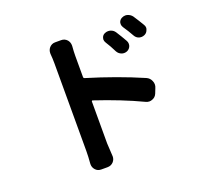

<svg xmlns="http://www.w3.org/2000/svg" viewBox="-140 -956 1279 1185"><g transform="rotate(-20 500.0 -363.5)"><path d="M883.8 -691.4Q890.6 -681.6 890.6 -669.9Q890.6 -664.1 887.7 -657.2Q881.8 -638.7 865.2 -630.9Q854.5 -626 844.7 -626Q836.9 -626 829.1 -627.9Q810.5 -633.8 800.8 -651.4Q780.3 -688.5 756.8 -722.7Q750 -733.4 750 -744.1Q750 -749 751 -754.9Q755.9 -771.5 771.5 -779.3Q783.2 -785.2 794.9 -785.2Q801.8 -785.2 808.6 -783.2Q828.1 -777.3 839.8 -761.7Q864.3 -724.6 883.8 -691.4ZM750 -634.8Q755.9 -625 755.9 -614.3Q755.9 -606.4 753.9 -599.6Q747.1 -581.1 729.5 -573.2Q719.7 -569.3 710 -569.3Q701.2 -569.3 693.4 -572.3Q674.8 -579.1 665 -596.7Q645.5 -636.7 624 -669.9Q617.2 -680.7 617.2 -691.4Q617.2 -696.3 619.1 -702.1Q624 -718.8 639.6 -725.6Q650.4 -730.5 661.1 -730.5Q668.9 -730.5 676.8 -728.5Q696.3 -722.7 707 -706.1Q731.4 -668 750 -634.8ZM419.9 -656.2V-517.6Q419.9 -509.8 426.8 -507.8Q620.1 -449.2 785.2 -377.9Q807.6 -368.2 816.4 -345.7Q821.3 -335 821.3 -323.2Q821.3 -311.5 816.4 -300.8L803.7 -268.6Q794.9 -247.1 773.4 -239.3Q763.7 -235.4 753.9 -235.4Q742.2 -235.4 730.5 -241.2Q596.7 -304.7 426.8 -361.3Q424.8 -362.3 422.4 -360.8Q419.9 -359.4 419.9 -356.4V-81.1L424.8 5.9Q424.8 25.4 411.1 41Q395.5 57.6 372.1 57.6H331.1Q307.6 57.6 293 41Q279.3 25.4 279.3 5.9Q279.3 2.9 279.3 1Q283.2 -44.9 283.2 -81.1V-656.2Q283.2 -687.5 280.3 -719.7Q280.3 -722.7 280.3 -724.6Q280.3 -744.1 293 -759.8Q308.6 -777.3 331.1 -777.3H371.1Q394.5 -777.3 410.2 -759.8Q422.9 -744.1 422.9 -724.6Q422.9 -722.7 422.9 -719.7Q419.9 -683.6 419.9 -656.2Z"/></g></svg>

Font: Gen Jyuu Gothic Monospace Bold
Style: Bold
Weight: 700
Designer: [Source Han Sans]
Ryoko NISHIZUKA  (kana & ideographs); Paul D. Hunt (Latin, Greek & Cyrillic); Wenlong ZHANG  (bopomofo
Version: Version 1.002.20150607